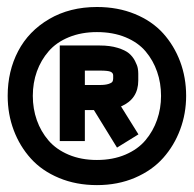

<svg xmlns="http://www.w3.org/2000/svg" viewBox="-20 -577 565 560"><path d="M271 -444.3Q300.8 -444.3 323 -437.5Q345.2 -430.7 356.2 -421.4Q367.2 -412.1 373.8 -399.2Q380.4 -386.2 381.8 -378.2Q383.3 -370.1 383.3 -362.3V-342.3Q383.3 -288.1 333 -266.6L383.8 -185.1L321.3 -146.5L253.9 -255.9H227.5V-165.5H154.3V-444.3ZM310.1 -356.9Q310.1 -364.3 302.7 -367.7Q295.4 -371.1 271 -371.1H227.5V-329.1H271Q287.6 -329.1 296.9 -332.3Q306.2 -335.4 308.1 -339.1Q310.1 -342.8 310.1 -348.1ZM522.9 -297.4Q522.9 -246.1 505.6 -199.5Q488.3 -152.8 456.1 -116.5Q423.8 -80.1 373.8 -58.6Q323.7 -37.1 262.7 -37.1Q202.1 -37.1 152.3 -57.9Q102.5 -78.6 70.1 -114.5Q37.6 -150.4 20 -197.3Q2.4 -244.1 2.4 -297.4Q2.4 -369.6 33 -428Q63.5 -486.3 123.5 -521.5Q183.6 -556.6 262.7 -556.6Q323.7 -556.6 373.5 -536.1Q423.3 -515.6 455.6 -480Q487.8 -444.3 505.4 -397.5Q522.9 -350.6 522.9 -297.4ZM262.7 -483.4Q217.3 -483.4 180.9 -468.5Q144.5 -453.6 122.1 -427.7Q99.6 -401.9 87.6 -368.7Q75.7 -335.4 75.7 -297.4Q75.7 -259.8 87.4 -226.6Q99.1 -193.4 121.6 -167.2Q144 -141.1 180.4 -125.7Q216.8 -110.4 262.7 -110.4Q309.1 -110.4 345.7 -126Q382.3 -141.6 404.5 -168.2Q426.8 -194.8 438.2 -227.8Q449.7 -260.7 449.7 -297.4Q449.7 -335 438.2 -367.9Q426.8 -400.9 404.8 -427Q382.8 -453.1 346.2 -468.3Q309.6 -483.4 262.7 -483.4Z"/></svg>

Font: Anka/Coder Condensed
Style: Bold
Weight: 700
Width: 4
Monospace: yes
Version: Version 001.100